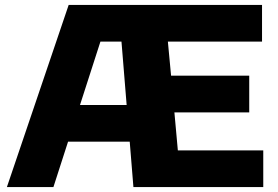

<svg xmlns="http://www.w3.org/2000/svg" viewBox="-20 -760 1130 780"><path d="M8 0 259 -740H1044.5V-591H662L675 -452.5H992.5V-303.5H688.5L702.5 -149H1049.5V0H522L507 -184.5H256.5L197 0ZM388 -591 305 -333.5H494.5L473.5 -591Z"/></svg>

Font: Encode Sans Semi Expanded ExtraBold
Style: Regular
Weight: 800
Width: 6
Designer: Multiple Designers
Foundry: Impallari Type
Version: Version 3.000; ttfautohint (v1.8.3) -l 8 -r 50 -G 200 -x 14 